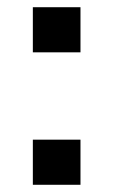

<svg xmlns="http://www.w3.org/2000/svg" viewBox="-20 -512 315 532"><path d="M71 -367V-492H203V-367ZM71 0V-125H203V0Z"/></svg>

Font: Nunito Sans 10pt SemiExpanded SemiBold
Style: Regular
Weight: 600
Width: 6
Designer: Vernon Adams
Foundry: Vernon Adams
Version: Version 3.101;gftools[0.9.27]